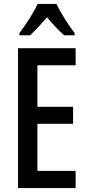

<svg xmlns="http://www.w3.org/2000/svg" viewBox="-20 -960 452 980"><path d="M366 0H72V-714H366V-627H171V-415H353V-328H171V-88H366ZM268 -940Q284 -907 309.5 -866Q335 -825 361 -791V-780H307Q287 -798 264.5 -821.5Q242 -845 220 -872Q197 -845 174 -820.5Q151 -796 134 -780H79V-791Q105 -825 131.5 -867Q158 -909 172 -940Z"/></svg>

Font: Noto Sans Gujarati UI ExtraCondensed Medium
Style: Regular
Weight: 500
Width: 2
Designer: Jelle Bosma - Monotype Design Team, Universal Thirst
Foundry: Monotype Imaging Inc.
Version: Version 2.106; ttfautohint (v1.8.4.7-5d5b)